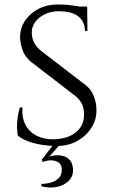

<svg xmlns="http://www.w3.org/2000/svg" viewBox="-20 -634 502 852"><path d="M213 13H241L199 61Q212 56 229.5 55Q247 54 264 59.5Q281 65 292 79Q303 93 304 119Q305 150 283.5 170Q262 190 229.5 196Q197 202 163 192L164 182Q185 182 206 176Q227 170 241 156Q255 142 254 118Q254 97 240.5 87.5Q227 78 207.5 77.5Q188 77 170 85Q170 85 167.5 80Q165 75 165 75ZM234 -614Q262 -614 283 -612Q304 -610 319.5 -607.5Q335 -605 346.5 -601.5Q358 -598 367 -595L368 -496H357Q357 -537 328.5 -560.5Q300 -584 241 -584Q191 -584 156 -556.5Q121 -529 121 -489Q121 -476 124.5 -462.5Q128 -449 136.5 -436Q145 -423 160 -410L363 -254Q386 -235 397 -205.5Q408 -176 408 -147Q409 -103 385 -66Q361 -29 321 -7.5Q281 14 231 14Q202 14 168.5 9Q135 4 106 -6.5Q77 -17 59 -33Q56 -47 55.5 -68.5Q55 -90 58.5 -114Q62 -138 68 -157H80Q76 -112 93 -80Q110 -48 143 -31.5Q176 -15 220 -16Q282 -18 317.5 -47.5Q353 -77 353 -126Q353 -150 345 -169.5Q337 -189 317 -206L117 -360Q89 -384 79.5 -413Q70 -442 69 -468Q69 -509 91 -542Q113 -575 150.5 -594.5Q188 -614 234 -614ZM367 -605V-587H297V-605Z"/></svg>

Font: Cinzel
Style: Regular
Weight: 400
Designer: Natanael Gama
Version: Version 2.000